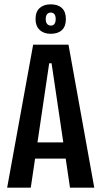

<svg xmlns="http://www.w3.org/2000/svg" viewBox="-20 -866 468 886"><path d="M13 0 133 -660H296L415 0H303L218 -574H207L122 0ZM104 -134V-209H325V-134ZM214 -710Q182 -710 163 -728Q144 -746 144 -778Q144 -812 163 -829Q182 -846 214 -846Q247 -846 265.5 -829Q284 -812 284 -778Q284 -744 265.5 -727Q247 -710 214 -710ZM215 -748Q226 -748 231.5 -756Q237 -764 237 -778Q237 -793 231 -800.5Q225 -808 214 -808Q203 -808 197 -800Q191 -792 191 -779Q191 -763 197.5 -755.5Q204 -748 215 -748Z"/></svg>

Font: Bricolage Grotesque 48pt Condensed Medium
Style: Regular
Weight: 500
Width: 3
Designer: Mathieu Triay
Foundry: Atelier Triay
Version: Version 1.001;gftools[0.9.33.dev8+g029e19f]